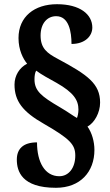

<svg xmlns="http://www.w3.org/2000/svg" viewBox="-20 -780 521 913"><path d="M246 113C362 113 429 37 429 -67C429 -107 417 -149 396 -178C429 -196 456 -244 456 -292C456 -382 397 -424 255 -500C204 -527 173 -550 173 -611C173 -668 204 -703 247 -703C308 -703 320 -628 320 -571C385 -571 419 -609 419 -649C419 -712 360 -760 251 -760C144 -760 68 -701 68 -599C68 -542 90 -500 109 -477C73 -459 49 -421 49 -378C49 -300 87 -249 189 -191C314 -119 338 -92 338 -40C338 18 307 58 262 58C194 58 156 -8 156 -103C90 -103 60 -72 60 -21C60 34 83 113 246 113ZM346 -219C326 -230 306 -246 265 -270C176 -322 144 -348 144 -403C144 -418 146 -434 152 -444C179 -424 213 -406 249 -386C330 -340 353 -304 353 -259C353 -242 349 -226 346 -219Z"/></svg>

Font: Noto Serif Devanagari Condensed Black
Style: Regular
Weight: 900
Width: 3
Designer: Universal Thirst, Indian Type Foundry and the Monotype Design Team
Foundry: Monotype Imaging Inc.
Version: Version 2.004